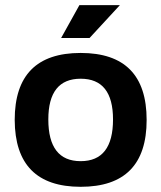

<svg xmlns="http://www.w3.org/2000/svg" viewBox="-20 -718 621 739"><path d="M290.5 -97.7Q415 -97.7 415 -258.3Q415 -415 290.5 -415Q166 -415 166 -258.3Q166 -97.7 290.5 -97.7ZM36.6 -256.3Q36.6 -514.2 290.5 -514.2Q544.4 -514.2 544.4 -256.3Q544.4 1 290.5 1Q37.6 1 36.6 -256.3ZM285.6 -698.2H441.4L324.7 -571.8H215.3Z"/></svg>

Font: SansationBold
Style: Bold
Weight: 700
Designer: Bernd Montag
Version: Version 1.301